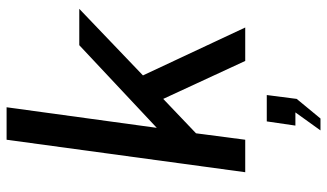

<svg xmlns="http://www.w3.org/2000/svg" viewBox="-230 -552 1016 597"><g transform="rotate(-90 278.5 -254.0)"><path d="M491 0 342 -318 549 -516H436L179 -275L243 -742H142L41 0H142L162 -153L269 -255L387 0ZM171 234H208L269 160L281 67H199L186 156H227Z"/></g></svg>

Font: United Sans Medium
Style: Italic
Weight: 500
Italic angle: -8°
Designer: Pablo Impallari, Rodrigo Fuenzalida (Modified by Dan O. Williams)
Version: Version 1.000;PS 001.000;hotconv 1.0.88;makeotf.lib2.5.64775